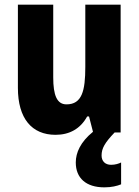

<svg xmlns="http://www.w3.org/2000/svg" viewBox="-20 -570 597 826"><path d="M417 99C417 68 431 44 473 0H499V-550H347V-282C347 -180 333 -121 266 -121C225 -121 209 -160 209 -237V-550H57V-192C57 -60 117 10 219 10C279 10 326 -16 355 -69H363L380 -3C326 41 306 87 306 129C306 196 350 236 429 236C460 236 484 230 501 223V129C491 134 476 139 458 139C432 139 417 123 417 99Z"/></svg>

Font: Noto Sans Myanmar UI Condensed ExtraBold
Style: Regular
Weight: 800
Width: 3
Designer: Monotype Design Team
Foundry: Monotype Imaging Inc.
Version: Version 2.103